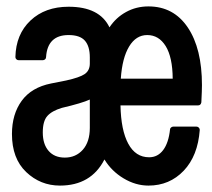

<svg xmlns="http://www.w3.org/2000/svg" viewBox="-20 -559 658 596"><path d="M166 17.1Q105.5 17.1 61.3 -24.9Q17.1 -66.9 17.1 -143.1Q17.1 -204.6 47.4 -246.1Q77.6 -287.6 138.2 -299.8L185.1 -309.1Q227.5 -318.4 243.2 -329.3Q258.8 -340.3 258.8 -361.8V-380.9Q258.8 -415.5 243.4 -432.9Q228 -450.2 192.9 -450.2Q127.4 -450.2 123 -381.8Q123 -377.4 119.9 -374.8Q116.7 -372.1 112.8 -372.1H38.1Q33.7 -372.1 30.8 -375Q27.8 -377.9 27.8 -381.8Q29.3 -452.6 74.7 -495.4Q120.1 -538.1 192.9 -538.1Q289.1 -538.1 319.8 -474.1Q339.8 -504.4 371.3 -521.7Q402.8 -539.1 440.9 -539.1Q519 -539.1 563 -473.6Q606.9 -408.2 606.9 -294.9Q606.9 -279.3 605 -241.2Q603 -231.9 595.2 -231.9H354Q355.5 -154.8 378.2 -112.8Q400.9 -70.8 442.9 -70.8Q469.7 -70.8 486.6 -93.3Q503.4 -115.7 507.8 -157.2Q507.8 -160.6 511 -163.3Q514.2 -166 518.1 -166H589.8Q594.2 -166 597.2 -162.8Q600.1 -159.7 600.1 -155.8Q594.2 -75.2 550.3 -29.1Q506.3 17.1 440.9 17.1Q400.9 17.1 363.5 -5.4Q326.2 -27.8 304.2 -64Q262.7 17.1 166 17.1ZM112.8 -147.9Q112.8 -111.3 130.9 -90.6Q148.9 -69.8 181.2 -69.8Q215.3 -69.8 237.1 -94.2Q258.8 -118.7 258.8 -162.1V-250Q234.4 -238.8 171.9 -224.1Q141.1 -214.8 127 -199Q112.8 -183.1 112.8 -147.9ZM355 -314.9H516.1Q515.6 -381.3 494.4 -415.8Q473.1 -450.2 437 -450.2Q402.3 -450.2 380.9 -414.8Q359.4 -379.4 355 -314.9Z"/></svg>

Font: Fragment Mono SemBd
Style: Regular
Weight: 600
Designer: Wei Huang based on Nimbus Sans by URW Studio, based on Helvetica by Max Miedinger.
Foundry: Wei Huang
Version: Version 1.011